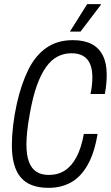

<svg xmlns="http://www.w3.org/2000/svg" viewBox="-20 -891 533 923"><path d="M213 12Q122 12 79.5 -38.5Q37 -89 37 -193Q37 -235 43 -287Q49 -339 61 -393Q82 -486 115.5 -554.5Q149 -623 202 -660.5Q255 -698 330 -698Q384 -698 420 -679.5Q456 -661 474.5 -624Q493 -587 493 -533Q493 -512 491 -488.5Q489 -465 484 -439H415Q420 -462 422 -482Q424 -502 424 -520Q424 -558 413 -583.5Q402 -609 380 -622Q358 -635 323 -635Q288 -635 257.5 -619.5Q227 -604 202 -569.5Q177 -535 157.5 -480.5Q138 -426 124 -348Q119 -320 115.5 -297.5Q112 -275 110.5 -257.5Q109 -240 108 -225Q107 -210 107 -197Q107 -146 119 -113.5Q131 -81 155 -65.5Q179 -50 214 -50Q259 -50 292 -71.5Q325 -93 348 -136.5Q371 -180 383 -247H449Q434 -156 401.5 -98.5Q369 -41 322 -14.5Q275 12 213 12ZM316 -739 399 -871H465V-868L367 -739Z"/></svg>

Font: Archivo ExtraCondensed Light
Style: Italic
Weight: 300
Width: 2
Italic angle: -10°
Designer: Hector Gatti
Foundry: Omnibus-Type
Version: Version 2.001